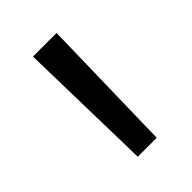

<svg xmlns="http://www.w3.org/2000/svg" viewBox="-100 -783 351 351"><g transform="rotate(-45 75.5 -607.5)"><path d="M106 -740 100 -475H51L45 -740Z"/></g></svg>

Font: Pathway Extreme 8pt Thin 12pt Thin
Style: Regular
Weight: 250
Version: Version 1.001;gftools[0.9.26]